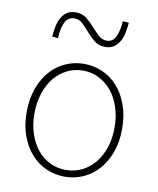

<svg xmlns="http://www.w3.org/2000/svg" viewBox="-87 -846 761 927"><g transform="rotate(10 293.0 -382.5)"><path d="M293 13Q246 13 203.5 -5.5Q161 -24 129 -59.5Q97 -95 78 -146Q59 -197 59 -262Q59 -328 78 -380Q97 -432 129 -467.5Q161 -503 203.5 -521.5Q246 -540 293 -540Q340 -540 382.5 -521.5Q425 -503 457 -467.5Q489 -432 508 -380Q527 -328 527 -262Q527 -197 508 -146Q489 -95 457 -59.5Q425 -24 382.5 -5.5Q340 13 293 13ZM293 -20Q335 -20 371 -37.5Q407 -55 433.5 -87Q460 -119 475 -163.5Q490 -208 490 -262Q490 -316 475 -361.5Q460 -407 433.5 -439Q407 -471 371 -489Q335 -507 293 -507Q251 -507 215 -489Q179 -471 153 -439Q127 -407 112 -361.5Q97 -316 97 -262Q97 -208 112 -163.5Q127 -119 153 -87Q179 -55 215 -37.5Q251 -20 293 -20ZM377 -638Q346 -638 324.5 -655Q303 -672 285 -693Q267 -714 249.5 -731Q232 -748 208 -748Q176 -748 161.5 -716.5Q147 -685 146 -640L117 -643Q119 -667 123.5 -691Q128 -715 138.5 -734.5Q149 -754 166 -766Q183 -778 210 -778Q241 -778 262.5 -761Q284 -744 302 -723.5Q320 -703 338 -686Q356 -669 380 -669Q410 -669 424 -700.5Q438 -732 440 -775L470 -773Q468 -750 463.5 -726Q459 -702 448.5 -682.5Q438 -663 421 -650.5Q404 -638 377 -638Z"/></g></svg>

Font: Kinto Sans Thin
Style: Regular
Weight: 100
Designer: Authors: Ryoko NISHIZUKA  (kana & ideographs); Paul D. Hunt (Latin, Greek & Cyrillic); Wenlong ZHANG  (bopomofo); Sandol
Foundry: Adobe Systems Incorporated, ookami Inc.
Version: Version 0.001